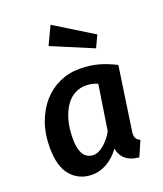

<svg xmlns="http://www.w3.org/2000/svg" viewBox="-151 -919 879 1033"><g transform="rotate(-20 288.5 -402.5)"><path d="M480 -143Q477 -126 477 -116Q477 -98 484 -88.5Q491 -79 505 -73L467 14Q372 5 357 -76Q325 -32 283.5 -8.5Q242 15 200 15Q125 15 78.5 -37.5Q32 -90 32 -200Q32 -278 55 -341.5Q78 -405 117.5 -450Q157 -495 210.5 -519.5Q264 -544 325 -544Q383 -544 430.5 -531.5Q478 -519 531 -492ZM241 -82Q267 -82 298 -106.5Q329 -131 355 -175L395 -434Q376 -442 360.5 -445Q345 -448 325 -448Q294 -448 265 -433Q236 -418 214 -387Q192 -356 178.5 -310Q165 -264 165 -201Q165 -168 171 -145Q177 -122 187.5 -108Q198 -94 212 -88Q226 -82 241 -82ZM449 -617 213 -716 262 -820 481 -685Z"/></g></svg>

Font: Xgbmvzvtohvqztyvzapvmeyoton
Style: Regular
Weight: 500
Italic angle: -8°
Designer: Carrois Corporate & Edenspiekermann
Foundry: Carrois Corporate GbR & Edenspiekermann AG
Version: Version 2.001